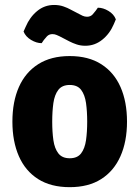

<svg xmlns="http://www.w3.org/2000/svg" viewBox="-20 -740 562 774"><path d="M492 -249.5Q492 -169.5 465.5 -110Q439 -50.5 387.8 -18Q336.5 14.5 261 14.5Q185 14.5 133.5 -18.2Q82 -51 56 -110.5Q30 -170 30 -249.5Q30 -330 56.2 -389.2Q82.5 -448.5 134 -481.2Q185.5 -514 261 -514Q337 -514 388.5 -481Q440 -448 466 -388.8Q492 -329.5 492 -249.5ZM190.5 -249.5Q190.5 -208.5 195.2 -175Q200 -141.5 215.2 -121.8Q230.5 -102 261 -102Q292 -102 307 -121.8Q322 -141.5 326.8 -175Q331.5 -208.5 331.5 -249.5Q331.5 -291 326.8 -324.5Q322 -358 307 -377.8Q292 -397.5 261 -397.5Q230.5 -397.5 215.2 -377.8Q200 -358 195.2 -324.5Q190.5 -291 190.5 -249.5ZM324 -555.5Q305 -555.5 288.8 -561Q272.5 -566.5 260 -573L220.5 -593.5Q217 -595 208.8 -598.8Q200.5 -602.5 191.5 -602.5Q177.5 -602.5 168.8 -593Q160 -583.5 156.5 -578.5L148 -566Q127 -566 105 -579.2Q83 -592.5 75 -613L83.5 -632Q100 -671 129.8 -695.5Q159.5 -720 198 -720Q219 -720 236 -714Q253 -708 262.5 -702.5L302 -682Q305 -680 313.5 -676.2Q322 -672.5 331 -672.5Q345 -672.5 353.8 -682.2Q362.5 -692 366 -697L374.5 -709Q395.5 -709 417.2 -696Q439 -683 447 -662L439 -643Q422.5 -604 392.2 -579.8Q362 -555.5 324 -555.5Z"/></svg>

Font: Signika Light
Style: Bold
Weight: 700
Version: Version 2.003;gftools[0.9.32]